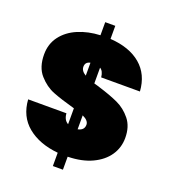

<svg xmlns="http://www.w3.org/2000/svg" viewBox="-157 -913 980 1112"><g transform="rotate(20 332.5 -356.5)"><path d="M29.8 -503.9Q29.8 -568.8 65.9 -616.5Q102.1 -664.1 163.1 -689.9Q224.1 -715.8 298.8 -719.2V-799.8H360.8V-719.2Q480 -711.4 549.1 -652.8Q618.2 -594.2 625 -491.2H386.2Q382.3 -529.3 360.8 -542V-444.8Q396 -435.1 394 -435.1Q469.2 -412.1 517.6 -389.6Q565.9 -367.2 601.6 -323Q637.2 -278.8 637.2 -209Q637.2 -148.9 604.5 -101.1Q571.8 -53.2 510 -24.2Q448.2 4.9 360.8 6.8V86.9H298.8V4.9Q182.6 -6.3 110.8 -65.2Q39.1 -124 32.2 -227.1H268.1Q271 -186 298.8 -170.9V-269Q211.9 -293 161.4 -313Q110.8 -333 70.3 -378.9Q29.8 -424.8 29.8 -503.9ZM268.1 -514.2Q268.1 -488.3 298.8 -470.2V-549.8Q268.1 -543.9 268.1 -514.2ZM360.8 -162.1Q399.9 -169.9 399.9 -204.1Q399.9 -230 360.8 -248Z"/></g></svg>

Font: Poppins Black
Style: Regular
Weight: 900
Designer: Ninad Kale (Devanagari), Jonny Pinhorn (Latin)
Foundry: Indian Type Foundry
Version: 4.004